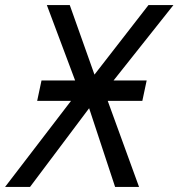

<svg xmlns="http://www.w3.org/2000/svg" viewBox="-72 -734 701 754"><path d="M46 0 278 -309 380 0H474L351 -338H487L504 -418H374L609 -714H511L299 -441L202 -714H112L223 -418H91L74 -338H207L-52 0Z"/></svg>

Font: BC Sans
Style: Italic
Weight: 400
Italic angle: -12°
Designer: Monotype Design Team
Designer: Province of B.C.
Foundry: Monotype Imaging Inc.
Version: Version 2.000;GOOG;noto-source:20170915:90ef993387c0